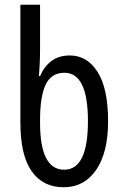

<svg xmlns="http://www.w3.org/2000/svg" viewBox="-20 -780 518 810"><path d="M248 10Q162 10 114 -57Q66 -124 66 -264V-760H149V-573Q149 -544 147.5 -511.5Q146 -479 144 -459H149Q166 -499 197 -522.5Q228 -546 275 -546Q348 -546 392 -476Q436 -406 436 -269Q436 -136 385.5 -63Q335 10 248 10ZM251 -64Q351 -64 351 -269Q351 -473 252 -473Q196 -473 172.5 -422.5Q149 -372 149 -275V-262Q149 -64 251 -64Z"/></svg>

Font: Avrile Sans Condensed
Style: Regular
Weight: 400
Width: 3
Designer: Monotype Design Team
Foundry: Monotype Imaging Inc.
Version: Version 2.001;September 10, 2019;FontCreator 11.5.0.2425 64-